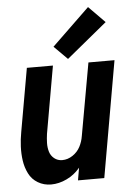

<svg xmlns="http://www.w3.org/2000/svg" viewBox="-55 -823 610 873"><g transform="rotate(-5 250.0 -386.5)"><path d="M143 8Q110 8 83 -8Q56 -24 42 -52Q28 -80 23.5 -111.5Q19 -143 20.5 -176Q22 -209 28 -241L79 -530H198L144 -223Q141 -202 140.5 -181.5Q140 -161 145.5 -142Q151 -123 166.5 -110.5Q182 -98 203 -98Q228 -98 250.5 -113Q273 -128 285 -151Q297 -174 301 -200L360 -530H479L386 0H266L276 -58L275 -56Q250 -26 214.5 -9Q179 8 143 8ZM269 -554 208 -615 380 -781 454 -706Z"/></g></svg>

Font: Iosevka SS08
Style: Bold Italic
Weight: 700
Italic angle: -10°
Monospace: yes
Designer: Belleve Invis
Foundry: Belleve Invis
Version: 2.1.0; ttfautohint (v1.8.2)